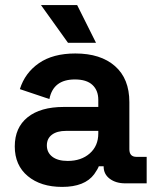

<svg xmlns="http://www.w3.org/2000/svg" viewBox="-20 -720 618 754"><path d="M224 14Q140 14 89 -28.5Q38 -71 38 -145Q38 -219 88.5 -259.5Q139 -300 230 -300H366V-328Q366 -365 343 -386.5Q320 -408 274 -408Q189 -408 174 -331L58 -370Q78 -434 133 -472Q188 -510 276 -510Q375 -510 431.5 -460.5Q488 -411 488 -319V-134Q488 -104 516 -104H556V0H472Q435 0 411 -18Q387 -36 387 -66V-67H368Q364 -56 350 -36Q313 14 224 14ZM246 -88Q299 -88 332.5 -117.5Q366 -147 366 -196V-206H239Q204 -206 184 -191Q164 -176 164 -149Q164 -121 185.5 -104.5Q207 -88 246 -88ZM357 -552H247L141 -700H283Z"/></svg>

Font: Rootstock Sans Headline
Style: Bold
Weight: 700
Designer: Florian Karsten
Foundry: Florian Karsten
Version: Version 2.000;FEAKit 1.0